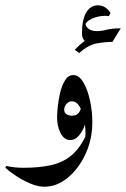

<svg xmlns="http://www.w3.org/2000/svg" viewBox="-45 -542 475 723"><path d="M302.7 -82.5Q302.7 -17.6 277.1 37.8Q251.5 93.3 210.2 127.2Q168.9 161.1 122.1 161.1Q97.7 161.1 69.8 149.4Q42 137.7 16.6 121.1Q-8.8 104.5 -24.9 89.8L-21.5 83Q9.3 89.8 43.5 89.8Q104 89.8 148.7 79.6Q193.4 69.3 225.3 42Q257.3 14.6 280.3 -35.6ZM272.9 0.5Q276.9 -15.6 276.9 -40.5Q276.9 -67.4 271.2 -95Q265.6 -122.6 254.2 -141.6Q242.7 -160.6 225.1 -160.6Q214.4 -160.6 205.6 -150.9Q196.8 -141.1 196.8 -128.9Q196.8 -117.7 205.3 -112.1Q213.9 -106.4 225.1 -106.4Q243.2 -106.4 250.7 -116.2Q258.3 -126 261.7 -140.1L280.8 -91.3Q277.8 -77.6 269.8 -59.6Q261.7 -41.5 249 -28.1Q236.3 -14.6 219.7 -14.6Q196.3 -14.6 183.1 -40.8Q169.9 -66.9 169.9 -100.1Q169.9 -113.3 172.4 -139.2Q174.8 -165 181.4 -192.6Q188 -220.2 200 -239.7Q211.9 -259.3 231 -259.3Q252.9 -259.3 269 -231.7Q285.2 -204.1 293.9 -163.1Q302.7 -122.1 302.7 -82.5Q298.8 -55.2 291 -35.2Q283.2 -15.1 272.9 0.5ZM284.7 -380.4Q272.9 -386.7 268.3 -395.8Q263.7 -404.8 263.7 -416Q263.7 -469.2 280 -495.6Q296.4 -522 323.2 -522Q353 -522 371.1 -493.2L364.7 -481Q359.4 -482.4 351.1 -482.4Q326.2 -482.4 302.2 -472.2Q278.3 -461.9 274.4 -444.3L276.4 -455.6Q278.3 -439.5 290.3 -432.1Q302.2 -424.8 320.8 -424.8Q335.4 -424.8 355 -429.2ZM409.7 -435.5 378.4 -384.3Q352.1 -384.3 319.8 -378.7Q287.6 -373 253.4 -342.3L236.3 -354.5Q269.5 -388.7 309.3 -412.1Q349.1 -435.5 409.7 -435.5Z"/></svg>

Font: Lateef
Style: Bold
Weight: 700
Designer: SIL International
Foundry: SIL International
Version: Version 4.200